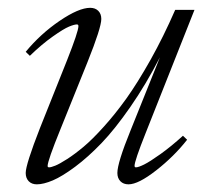

<svg xmlns="http://www.w3.org/2000/svg" viewBox="-20 -465 540 496"><path d="M75.2 11.2Q62 11.2 54.2 3.2Q46.4 -4.9 46.4 -18.1Q46.4 -40 83.5 -134.8L153.3 -309.6Q182.6 -383.8 182.6 -397.5Q182.6 -401.9 178.7 -401.9Q171.9 -401.9 158.2 -396.2Q144.5 -390.6 116.5 -370.8Q88.4 -351.1 57.1 -320.8L46.4 -331.1Q84.5 -377.4 134 -411.1Q183.6 -444.8 212.9 -444.8Q226.1 -444.8 233.9 -437Q241.7 -429.2 241.7 -416Q241.7 -393.6 206.1 -304.7L136.2 -131.3Q103 -49.8 103 -36.1Q103 -32.7 106.9 -32.7Q111.8 -32.7 122.8 -37.1Q133.8 -41.5 153.6 -54.2Q173.3 -66.9 196 -85.9Q218.8 -105 248 -137.5Q277.3 -169.9 306.4 -210.4Q335.4 -251 368.9 -310.5Q402.3 -370.1 432.6 -439.5H482.4L356 -120.6Q327.6 -49.3 327.6 -36.6Q327.6 -32.7 331.1 -32.7Q337.4 -32.7 352.3 -40Q367.2 -47.4 394.8 -67.1Q422.4 -86.9 452.6 -114.3L463.4 -104Q429.7 -61 383.5 -24.9Q337.4 11.2 312 11.2Q298.8 11.2 291 3.2Q283.2 -4.9 283.2 -18.1Q283.2 -44.4 317.4 -128.4L393.1 -316.9Q356.9 -246.6 316.9 -189Q276.9 -131.3 242.2 -95.2Q207.5 -59.1 174.1 -34.2Q140.6 -9.3 116.5 1Q92.3 11.2 75.2 11.2Z"/></svg>

Font: Elstob Light
Style: Italic
Weight: 300
Italic angle: -20°
Designer: Peter S. Baker
Version: Version 1.015